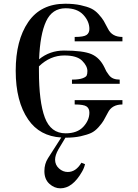

<svg xmlns="http://www.w3.org/2000/svg" viewBox="-20 -731 743 1033"><path d="M344.7 194.3C327.1 194.3 311.4 188 297.4 175.3C283.4 162.6 276.4 146.8 276.4 127.9C276.4 112.3 282.2 94.1 293.9 73.2L332 9.8C363.3 9.8 390.6 7.2 414.1 2C437.5 -3.3 456.2 -9.1 470.2 -15.6C484.2 -22.1 497.6 -32.6 510.3 -46.9C522.9 -61.2 531.9 -72.9 537.1 -82C542.3 -91.1 550.1 -105.5 560.5 -125C574.9 -154.3 600.9 -168.9 638.7 -168.9V-192.4H381.8V-168.9C414.4 -168.9 435.7 -165.4 445.8 -158.2C455.9 -151 460.9 -140 460.9 -125C460.9 -97.7 450 -72.3 428.2 -48.8C406.4 -25.4 374.7 -13.7 333 -13.7C279.6 -13.7 242.4 -42 221.2 -98.6C200 -155.3 189.5 -238.9 189.5 -349.6V-374C229.8 -413.1 275.4 -432.6 326.2 -432.6C371.1 -432.6 403 -423.2 421.9 -404.3C440.8 -385.4 450.2 -366.9 450.2 -348.6C450.2 -338.2 448.9 -330.2 446.3 -324.7C443.7 -319.2 436 -314.1 423.3 -309.6C410.6 -305 391.9 -302.7 367.2 -302.7V-280.3H624V-302.7C611 -302.7 599.6 -304.7 589.8 -308.6C580.1 -312.5 571.9 -319 565.4 -328.1C558.9 -337.2 554.5 -343.6 552.2 -347.2C550 -350.7 546.5 -357.7 542 -368.2C525.1 -403.3 501.6 -427.2 471.7 -439.9C441.7 -452.6 392.6 -459 324.2 -459C273.4 -459 228.8 -443.4 190.4 -412.1C193.7 -501.3 206.2 -569.3 228 -616.2C249.8 -663.1 284.8 -686.5 333 -686.5C374.7 -686.5 406.4 -674.8 428.2 -651.4C450 -627.9 460.9 -602.5 460.9 -575.2C460.9 -560.9 455.9 -550.1 445.8 -543C435.7 -535.8 414.4 -532.2 381.8 -532.2V-508.8H638.7V-532.2C601.6 -532.2 575.8 -546.5 561.5 -575.2C551.8 -594.1 543.9 -608.6 538.1 -618.7C532.2 -628.7 523.1 -640.6 510.7 -654.3C498.4 -668 485 -678.2 470.7 -685.1C456.4 -691.9 437.3 -697.9 413.6 -703.1C389.8 -708.3 362.3 -710.9 331.1 -710.9C243.2 -710.9 176.8 -678.1 131.8 -612.3C86.9 -546.5 64.5 -459.3 64.5 -350.6C64.5 -240.6 86.9 -153 131.8 -87.9C172.9 -28 232.1 4.2 309.6 8.8L238.3 120.1C225.3 140.3 218.8 163.4 218.8 189.5C218.8 218.8 227.7 241.5 245.6 257.8C263.5 274.1 283.2 282.2 304.7 282.2C348.3 282.2 387 252.6 420.9 193.4C428.7 180.3 434.2 166.7 437.5 152.3L418 144.5C398.4 177.7 374 194.3 344.7 194.3Z"/></svg>

Font: TriodPostnaja
Style: Medium
Weight: 500
Version: 20110805; ttfautohint (v0.96) -l 8 -r 50 -G 200 -x 14 -w "G"